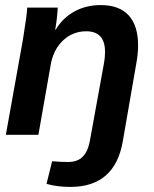

<svg xmlns="http://www.w3.org/2000/svg" viewBox="-20 -530 604 755"><path d="M69 -368 73 -393Q86 -472 87 -500H207Q205 -457 197 -413H199Q226 -459 272 -484.5Q318 -510 376 -510Q449 -510 486 -469.5Q523 -429 523 -352Q523 -317 516 -281L463 25Q432 205 257 205Q204 205 163 193L185 104Q217 107 248 107Q284 107 304.5 87Q325 67 333 26L389 -282Q393 -303 393 -326Q393 -407 319 -407Q266 -407 227.5 -370.5Q189 -334 179 -273L131 0H3Z"/></svg>

Font: Sarabun
Style: Bold Italic
Weight: 700
Italic angle: -10°
Designer: Suppakit Chalermlarp | Katatrad Co.,Ltd.
Foundry: Cadson Demak Co.,Ltd.
Version: Version 1.000; ttfautohint (v1.6)